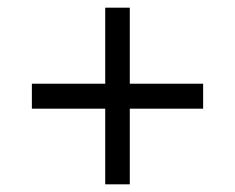

<svg xmlns="http://www.w3.org/2000/svg" viewBox="-20 -554 613 500"><path d="M254 -271H63V-336H254V-534H318V-336H509V-271H318V-74H254Z"/></svg>

Font: Noto Sans Syriac Eastern
Style: Regular
Weight: 400
Designer: Patrick Giasson and the Monotype Design Team
Foundry: Monotype Imaging Inc.
Version: Version 3.001; ttfautohint (v1.8.4.7-5d5b)